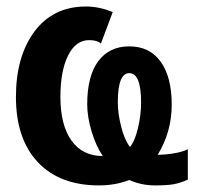

<svg xmlns="http://www.w3.org/2000/svg" viewBox="-20 -558 618 588"><path d="M455.1 9.8Q412.6 9.8 376 -6.8Q333.5 9.8 283.2 9.8Q162.6 9.8 95.7 -61.5Q28.8 -132.8 28.8 -261.2Q28.8 -384.3 85 -460.9Q142.6 -538.1 243.2 -538.1Q284.2 -538.1 325.2 -521L289.1 -424.8Q277.3 -435.1 252.9 -435.1Q211.9 -435.1 188.5 -387.9Q165 -340.8 165 -261.2Q165 -174.8 199 -127.4Q232.9 -80.1 294.9 -80.1Q273.9 -110.8 260.5 -155.5Q247.1 -200.2 247.1 -238.8Q247.1 -324.7 280.8 -370.4Q314.5 -416 376 -416Q438.5 -416 472.2 -368.9Q505.9 -321.8 505.9 -237.8Q505.9 -153.8 462.9 -84Q486.3 -84 513.7 -88.6Q541 -93.3 555.2 -101.1V-7.8Q531.2 2.9 511 6.3Q490.7 9.8 455.1 9.8ZM412.1 -244.1Q412.1 -334 376 -334Q340.8 -334 340.8 -245.1Q340.8 -210.4 351.1 -169.9Q360.8 -130.9 377.9 -107.9Q392.6 -124.5 402.3 -164.8Q412.1 -205.1 412.1 -244.1Z"/></svg>

Font: Libra Sans Modern
Style: Bold
Weight: 700
Foundry: Stefan Peev, Context Ltd
Version: Version 1.000